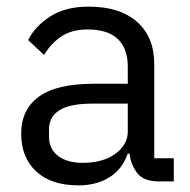

<svg xmlns="http://www.w3.org/2000/svg" viewBox="-20 -548 574 580"><path d="M460 0Q415 0 395.5 -24Q376 -48 371 -84H366Q349 -36 310 -12Q271 12 217 12Q135 12 89.5 -30Q44 -72 44 -144Q44 -217 97.5 -256Q151 -295 264 -295H366V-346Q366 -401 336 -430Q306 -459 244 -459Q197 -459 165.5 -438Q134 -417 113 -382L65 -427Q86 -469 132 -498.5Q178 -528 248 -528Q342 -528 394 -482Q446 -436 446 -354V-70H505V0ZM230 -56Q260 -56 285 -63Q310 -70 328 -83Q346 -96 356 -113Q366 -130 366 -150V-235H260Q191 -235 159.5 -215Q128 -195 128 -157V-136Q128 -98 155.5 -77Q183 -56 230 -56Z"/></svg>

Font: IBMPlexSans
Style: Regular
Weight: 400
Designer: Mike Abbink, Paul van der Laan, Pieter van Rosmalen
Foundry: Bold Monday
Version: Version 3.1